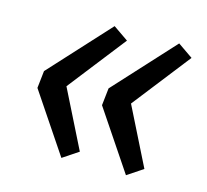

<svg xmlns="http://www.w3.org/2000/svg" viewBox="-79 -625 727 675"><g transform="rotate(15 284.5 -287.0)"><path d="M314 -497 150 -287 255 -77 198 -39 53 -255 60 -318 259 -535ZM549 -497 385 -287 490 -77 433 -39 288 -255 295 -318 494 -535Z"/></g></svg>

Font: Fira Sans
Style: Italic
Weight: 400
Italic angle: -8°
Designer: bBox Type GmbH & Carrois Corporate GbR & Edenspiekermann AG
Foundry: bBox Type GmbH & Carrois Corporate GbR & Edenspiekermann AG
Version: Version 4.301